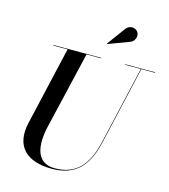

<svg xmlns="http://www.w3.org/2000/svg" viewBox="-141 -1099 1075 1224"><g transform="rotate(15 396.5 -487.0)"><path d="M588.5 -896C620 -906 632.5 -944 617 -968.5C603.5 -990.5 562 -1000.5 537 -967L449 -846.5L451 -844.5ZM122.5 -750V-746.5H216.5L97.5 -230C59.5 -66 152 15 315 15C473 15 548.5 -73 584.5 -230L703.5 -746.5H793V-750H597V-746.5H700L581 -230C546 -77.5 473.5 7 333.5 7C204.5 7 193 -115 222.5 -240L341.5 -746.5H437.5V-750Z"/></g></svg>

Font: Bodoni* 48pt Medium
Style: Italic
Weight: 500
Italic angle: -13°
Version: Version 2.3